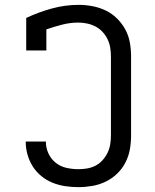

<svg xmlns="http://www.w3.org/2000/svg" viewBox="-20 -763 640 791"><path d="M303 8Q276 8 249 4Q222 0 197 -10Q172 -20 151 -37Q130 -54 115.5 -76.5Q101 -99 93.5 -125.5Q86 -152 86 -178V-180H169V-179Q169 -154 179.5 -131Q190 -108 209.5 -92.5Q229 -77 253.5 -71.5Q278 -66 303 -66Q321 -66 339 -69Q357 -72 373.5 -80.5Q390 -89 402.5 -103Q415 -117 423 -133.5Q431 -150 434 -168Q437 -186 437 -205V-530Q437 -549 434 -567Q431 -585 423 -601.5Q415 -618 402.5 -631.5Q390 -645 374 -653.5Q358 -662 339.5 -666Q321 -670 303 -670Q269 -670 236 -661.5Q203 -653 171 -642V-555H88V-689Q139 -713 193.5 -728Q248 -743 305 -743Q333 -743 361.5 -737.5Q390 -732 416 -719.5Q442 -707 462.5 -686.5Q483 -666 496.5 -641Q510 -616 515 -587.5Q520 -559 520 -530V-205Q520 -176 515 -147.5Q510 -119 496.5 -93Q483 -67 462 -47Q441 -27 415 -14.5Q389 -2 360 3Q331 8 303 8Z"/></svg>

Font: Nova Nerd Font
Style: Regular
Weight: 400
Designer: Belleve Invis
Foundry: Belleve Invis
Version: Version 24.1.4; ttfautohint (v1.8.4);Nerd Fonts 3.1.1